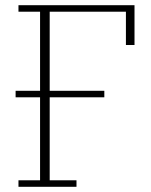

<svg xmlns="http://www.w3.org/2000/svg" viewBox="-20 -718 579 738"><path d="M51 -25H134V-344H40V-369H134V-673H51V-698H497V-545H464V-673H171V-369H381V-344H171V-25H274V0H51Z"/></svg>

Font: IBM Plex Serif ExtLt
Style: Regular
Weight: 200
Designer: Mike Abbink, Paul van der Laan, Pieter van Rosmalen
Foundry: Bold Monday
Version: Version 3.001